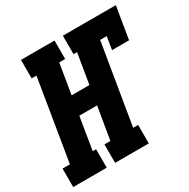

<svg xmlns="http://www.w3.org/2000/svg" viewBox="-201 -886 1020 1036"><g transform="rotate(-30 309.0 -367.5)"><path d="M-36 0V-115H10L93 -620H63V-735H272V-620H235L204 -433H315L346 -620H324V-735H654L621 -535H515L528 -615H487L404 -115H435V0H225V-115H262L296 -317H185L152 -115H173V0Z"/></g></svg>

Font: Iosevka Curly Slab HvEx
Style: Italic
Weight: 900
Width: 7
Italic angle: -9°
Monospace: yes
Designer: Belleve Invis
Foundry: Belleve Invis
Version: Version 11.1.0; ttfautohint (v1.8.3)